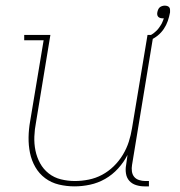

<svg xmlns="http://www.w3.org/2000/svg" viewBox="-20 -654 640 682"><path d="M245 8Q216 8 189 1.5Q162 -5 140.5 -21Q119 -37 105.5 -60.5Q92 -84 86.5 -111Q81 -138 81.5 -166.5Q82 -195 87 -223L135 -511H66V-530H159L108 -220Q103 -195 102 -169Q101 -143 106 -119Q111 -95 122.5 -74Q134 -53 153 -38Q172 -23 196.5 -17Q221 -11 246 -11Q270 -11 295 -16Q320 -21 342.5 -33Q365 -45 384 -63.5Q403 -82 416.5 -104.5Q430 -127 437.5 -150.5Q445 -174 449 -199L504 -530H525L449 -68Q447 -57 448.5 -45.5Q450 -34 456.5 -26Q463 -18 474 -14.5Q485 -11 496 -11H509V8H493Q478 8 463.5 3.5Q449 -1 439.5 -11.5Q430 -22 427.5 -37.5Q425 -53 428 -68L433 -104Q420 -78 399.5 -55.5Q379 -33 353.5 -18.5Q328 -4 300 2Q272 8 245 8ZM512 -511 509 -517 507 -521 506 -525Q509 -526 512.5 -528Q516 -530 519 -531.5Q522 -533 525 -535.5Q528 -538 531 -540.5Q534 -543 536.5 -545.5Q539 -548 541.5 -551Q544 -554 546 -557Q548 -560 550 -563Q552 -566 554 -569.5Q556 -573 557 -576Q558 -579 560 -583.5Q562 -588 562 -589Q561 -589 559.5 -589Q558 -589 557 -589Q552 -589 548 -590.5Q544 -592 541.5 -595Q539 -598 538.5 -602.5Q538 -607 539 -611Q539 -611 539 -611Q539 -611 539 -611Q540 -616 542 -620.5Q544 -625 547.5 -628Q551 -631 556 -632.5Q561 -634 565 -634Q565 -634 565 -634Q565 -634 565 -634Q570 -634 574.5 -632.5Q579 -631 581.5 -627.5Q584 -624 584 -619Q584 -614 584 -610Q581 -594 576 -579.5Q571 -565 562 -551.5Q553 -538 540 -527.5Q527 -517 512 -511Z"/></svg>

Font: Iosevka Slab Thin Extended
Style: Italic
Weight: 100
Width: 7
Italic angle: -9°
Monospace: yes
Designer: Belleve Invis
Foundry: Belleve Invis
Version: Version 11.1.0; ttfautohint (v1.8.3)